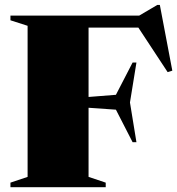

<svg xmlns="http://www.w3.org/2000/svg" viewBox="-20 -780 738 800"><path d="M548.5 -519.5 521.5 -353 548.5 -187.5H532.5L463 -323L349 -331V-43L420.5 -19V0H23.5V-19L95 -43V-672.5L23.5 -695.5V-715H560L635.5 -759.5H646L698 -485.5L678.5 -479.5L556.5 -665H349V-376L463 -385L532.5 -519.5Z"/></svg>

Font: Newsreader 72pt ExtraBold
Style: Regular
Weight: 800
Designer: Hugues Gentile
Foundry: Production Type
Version: Version 1.003; ttfautohint (v1.8.3)